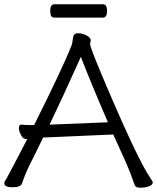

<svg xmlns="http://www.w3.org/2000/svg" viewBox="-21 -866 732 895"><path d="M482 -296Q397 -493 356 -601Q273 -416 210 -285ZM-1 -12Q-1 -18 3 -23.5Q7 -29 11 -36.5Q15 -44 24.5 -62Q34 -80 53.5 -116.5Q73 -153 106 -218H99Q87 -218 77 -236.5Q67 -255 67 -270Q67 -285 78 -285H80Q98 -283 119 -283H138Q273 -553 312 -653Q316 -662 318 -680.5Q320 -699 325 -705Q330 -711 345.5 -711Q361 -711 380 -702Q399 -693 402 -680L399 -660Q399 -647 452 -520Q619 -124 680 -36Q691 -20 691 -16Q691 -4 673 2.5Q655 9 633 9Q611 9 607 -3Q588 -59 566 -109L507 -239L484 -238Q460 -237 423 -235.5Q386 -234 344.5 -232Q303 -230 265.5 -228.5Q228 -227 204.5 -226Q181 -225 180 -225Q164 -191 148 -159L118 -99Q99 -61 81 -10Q75 7 37 7Q-1 7 -1 -12ZM459 -784H231Q213 -784 213 -815Q213 -846 232 -846H460Q478 -846 478 -815Q478 -784 459 -784Z"/></svg>

Font: LXGW WenKai Lite
Style: Regular
Weight: 400
Designer: LXGW / Fontworks Inc.
Foundry: LXGW / Fontworks Inc.
Version: Version 1.511; March 25, 2025